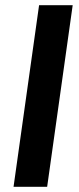

<svg xmlns="http://www.w3.org/2000/svg" viewBox="-20 -717 303 737"><path d="M32 0 130 -697H259L161 0Z"/></svg>

Font: Hanken Grotesk
Style: Bold Italic
Weight: 700
Italic angle: -8°
Designer: Alfredo Marco Pradil
Foundry: Hanken Design Co.
Version: Version 3.013